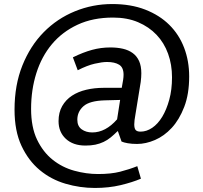

<svg xmlns="http://www.w3.org/2000/svg" viewBox="-20 -712 1005 951"><path d="M564 -62H562Q545 -45 528.5 -31.5Q512 -18 493 -9Q474 0 452.5 4.5Q431 9 403 9Q342 9 306 -24.5Q270 -58 270 -112Q270 -155 288 -186.5Q306 -218 336.5 -238Q367 -258 407.5 -267.5Q448 -277 493 -277H583L590 -317Q591 -324 591.5 -330Q592 -336 592 -342Q592 -378 570 -391.5Q548 -405 510 -405Q486 -405 449 -396.5Q412 -388 365 -364L341 -428Q392 -453 436 -465Q480 -477 527 -477Q561 -477 589 -470.5Q617 -464 637.5 -449Q658 -434 669 -409.5Q680 -385 680 -349Q680 -330 677 -306L651 -146Q645 -114 645 -96Q645 -76 652 -68Q659 -60 676 -60Q706 -60 734 -79Q762 -98 783.5 -133.5Q805 -169 818.5 -218.5Q832 -268 832 -329Q832 -392 812.5 -446Q793 -500 755.5 -539.5Q718 -579 664 -602Q610 -625 540 -625Q440 -625 364 -589.5Q288 -554 237 -493Q186 -432 160 -349.5Q134 -267 134 -173Q134 -82 163.5 -20.5Q193 41 240.5 79Q288 117 347.5 133.5Q407 150 466 150Q530 150 575 138.5Q620 127 660 111L678 173Q636 191 577.5 205Q519 219 450 219Q376 219 304.5 198Q233 177 177 130.5Q121 84 86.5 10.5Q52 -63 52 -169Q52 -291 91 -388Q130 -485 196.5 -552.5Q263 -620 351 -656Q439 -692 536 -692Q628 -692 699 -664.5Q770 -637 818.5 -589Q867 -541 892 -475.5Q917 -410 917 -333Q917 -246 892.5 -182.5Q868 -119 830.5 -78.5Q793 -38 747.5 -18.5Q702 1 659 1Q633 1 613 -2.5Q593 -6 582 -11ZM575 -217 500 -215Q424 -213 393.5 -186Q363 -159 363 -119Q363 -87 384.5 -71.5Q406 -56 437 -56Q503 -56 560 -121Z"/></svg>

Font: Ek Mukta
Style: Regular
Weight: 400
Designer: Girish Dalvi and Yashodeep Gholap
Foundry: Ek Type
Version: Version 2.538;PS 1.001;hotconv 16.6.51;makeotf.lib2.5.65220;